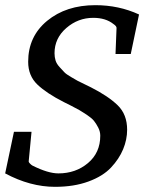

<svg xmlns="http://www.w3.org/2000/svg" viewBox="-25 -707 565 743"><path d="M513 -651 481 -498H422L426 -599Q426 -606 414 -614Q384 -638 336 -638Q277 -638 231.5 -598.5Q186 -559 186 -501Q186 -486 190 -473Q194 -460 205.5 -447.5Q217 -435 224 -427.5Q231 -420 250 -409Q269 -398 275 -394.5Q281 -391 303.5 -380.5Q326 -370 327 -369Q394 -335 430.5 -299.5Q467 -264 467 -205Q467 -167 451.5 -129.5Q436 -92 404.5 -58.5Q373 -25 317 -4.5Q261 16 188 16Q92 16 -5 -36L29 -197H97L86 -82Q86 -79 91.5 -73.5Q97 -68 101 -66Q161 -36 201 -36Q268 -36 315.5 -76Q363 -116 363 -182Q363 -198 355 -213.5Q347 -229 338.5 -239.5Q330 -250 310.5 -263Q291 -276 282 -281Q273 -286 249 -298.5Q225 -311 222 -312Q155 -346 119.5 -380Q84 -414 84 -468Q84 -566 157.5 -626.5Q231 -687 344 -687Q435 -687 513 -651Z"/></svg>

Font: Veleka
Style: Italic
Weight: 400
Italic angle: -12°
Designer: Stefan Peev, Context Ltd, 2016; SIL International, 1997-2014.
Foundry: Stefan Peev, Context Ltd, 2016
Version: Version 1.000